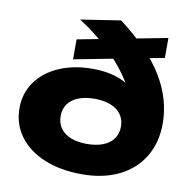

<svg xmlns="http://www.w3.org/2000/svg" viewBox="-87 -873 964 974"><g transform="rotate(10 395.0 -385.5)"><path d="M28.2 -259.2Q28.2 -336.2 70.4 -395.4Q112.5 -454.5 188 -487.2Q263.5 -519.9 360.8 -519.9Q423.1 -519.9 474.9 -504.8Q526.7 -489.7 569.5 -455.5L549.4 -454.8Q503.4 -538.6 427.9 -614.9Q352.5 -691.2 253.3 -754.9L459 -786.6Q614.8 -668.5 686.2 -550.9Q757.5 -433.2 757.5 -307.7Q757.5 -210.4 713.9 -137Q670.4 -63.7 589.2 -23.6Q507.9 16.6 397.7 16.6Q287.5 16.6 203.9 -17.9Q120.4 -52.4 74.3 -115Q28.2 -177.6 28.2 -259.2ZM551.5 -255.6Q551.5 -291.6 532.9 -317.7Q514.4 -343.9 479.2 -357.9Q444.1 -371.9 395.9 -371.9Q347.8 -371.9 312.8 -358Q277.8 -344.2 259.3 -318.1Q240.8 -292 240.8 -255.6Q240.8 -219.9 259.3 -193.4Q277.8 -167 312.8 -153.2Q347.8 -139.3 395.9 -139.3Q444.1 -139.3 479.2 -153.2Q514.4 -167 532.9 -193.4Q551.5 -219.9 551.5 -255.6ZM252.9 -652.6 710.5 -740.5V-637.8L252.9 -549.9Z"/></g></svg>

Font: Unbounded Variable
Style: Regular
Weight: 400
Designer: Luke Prowse, Jean-Baptiste Morizot, Fátima Lázaro, Florian Runge
Foundry: NaN
Version: Version 1.600;FEAKit 1.0